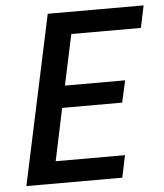

<svg xmlns="http://www.w3.org/2000/svg" viewBox="-51 -733 663 778"><g transform="rotate(-5 281.0 -344.0)"><path d="M25 0 172 -688H562L543 -598H260L216 -392H461L441 -303H197L152 -90H434L415 0Z"/></g></svg>

Font: Saira SemiCondensed Medium
Style: Italic
Weight: 500
Width: 4
Italic angle: -12°
Designer: Hector Gatti with collaboration of the Omnibus-Type team
Foundry: Omnibus-Type
Version: Version 1.101